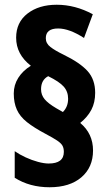

<svg xmlns="http://www.w3.org/2000/svg" viewBox="-20 -781 462 809"><path d="M38 -387Q38 -423 57 -453Q76 -483 110 -504Q48 -552 48 -622Q48 -687 96 -724Q144 -761 219 -761Q297 -761 371 -721L334 -621Q272 -661 225 -661Q173 -661 173 -620Q173 -598 192.5 -583Q212 -568 247 -551Q317 -517 349 -481.5Q381 -446 381 -390Q381 -349 365 -318.5Q349 -288 318 -263Q372 -218 372 -147Q372 -76 323 -34Q274 8 189 8Q105 8 42 -32V-144Q62 -130 88 -118Q114 -106 140 -99Q166 -92 185 -92Q249 -92 249 -141Q249 -157 243 -167.5Q237 -178 220.5 -189Q204 -200 172 -217Q123 -243 93.5 -266.5Q64 -290 51 -319Q38 -348 38 -387ZM153 -405Q153 -381 168 -363Q183 -345 217 -325L245 -309Q267 -331 267 -365Q267 -395 248.5 -416Q230 -437 183 -460Q153 -444 153 -405Z"/></svg>

Font: Noto Sans Lao ExtraCondensed ExtraBold
Style: Regular
Weight: 800
Width: 2
Designer: Monotype Design Team
Foundry: Monotype Imaging Inc.
Version: Version 2.003; ttfautohint (v1.8.4.7-5d5b)